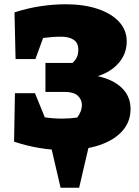

<svg xmlns="http://www.w3.org/2000/svg" viewBox="-20 -692 650 900"><path d="M46 -28 50 -255H144L190 -142Q231 -136 269 -136Q308 -136 342 -141Q364 -171 364 -199Q364 -225 345 -243Q326 -261 285 -261H193V-397H320Q334 -410 340.5 -424Q347 -438 347 -459Q347 -491 325.5 -505.5Q304 -520 266 -520Q226 -520 182 -514L146 -415H53L48 -634Q110 -654 170.5 -663Q231 -672 288 -672Q373 -672 437.5 -650.5Q502 -629 538 -590Q574 -551 574 -498Q574 -441 537.5 -398Q501 -355 438 -335Q511 -319 551.5 -279.5Q592 -240 592 -181Q592 -121 553 -77.5Q514 -34 444 -11Q374 12 282 12Q229 12 167 2Q105 -8 46 -28ZM264 188 212 -35H403L351 188Z"/></svg>

Font: Piazzolla Black
Style: Regular
Weight: 900
Designer: Juan Pablo del Peral
Foundry: Huerta Tipografica
Version: Version 1.330